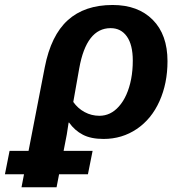

<svg xmlns="http://www.w3.org/2000/svg" viewBox="-111 -559 736 786"><path d="M350.1 -538.6Q454.1 -538.6 514.4 -477.8Q574.7 -417 574.7 -308.6Q574.7 -217.8 542 -145Q509.3 -71.8 449 -31Q388.7 9.8 313 9.8Q261.2 9.8 228 -7.6Q194.8 -24.9 171.9 -57.1H169.9Q167.5 -37.6 162.4 -8.5Q157.2 20.5 149.4 58.6H268.1L249 154.3H130.9L120.6 207.5H-22.9L-12.7 154.3H-90.8L-71.8 58.6H5.9L72.3 -283.7Q97.7 -414.1 166.5 -476.3Q235.4 -538.6 350.1 -538.6ZM341.8 -443.8Q242.7 -443.8 213.4 -279.3L189 -141.6Q207.5 -115.2 235.6 -100.1Q263.7 -85 295.9 -85Q341.8 -85 375.5 -123Q393.6 -143.1 406.2 -171.4Q418.9 -199.7 425.8 -235.1Q432.6 -270.5 432.6 -311Q432.6 -375.5 408.4 -409.7Q384.3 -443.8 341.8 -443.8Z"/></svg>

Font: Arimo
Style: Italic
Weight: 400
Italic angle: -12°
Designer: Steve Matteson
Foundry: Monotype Imaging Inc.
Version: Version 1.33